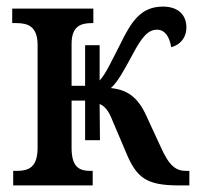

<svg xmlns="http://www.w3.org/2000/svg" viewBox="-20 -562 599 582"><path d="M20 0H261V-44H256C222 -44 197 -53 197 -114V-257H238V-137H283L282 -247C304 -237 313 -217 325 -187L362 -100C394 -22 425 0 522 0H554V-44H544C514 -44 493 -58 467 -117L424 -210C399 -266 367 -290 316 -295C336 -313 353 -343 382 -397C410 -450 429 -472 456 -472C481 -472 494 -449 499 -419C524 -425 545 -446 545 -479C545 -515 522 -542 474 -542C407 -542 378 -497 344 -427C318 -377 301 -338 282 -318V-425H238V-302H197V-429C197 -483 225 -492 259 -492H263V-536H17V-492H29C65 -492 94 -482 94 -425V-115C94 -53 66 -44 29 -44H20Z"/></svg>

Font: Noto Serif Condensed Medium
Style: Regular
Weight: 500
Width: 3
Designer: Monotype Design Team
Foundry: Monotype Imaging Inc.
Version: Version 2.015